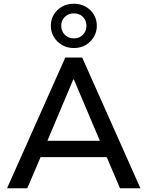

<svg xmlns="http://www.w3.org/2000/svg" viewBox="-20 -1015 794 1035"><path d="M18 0 332 -705H423L737 0H627L542 -199L590 -168H164L212 -199L127 0ZM375 -587 225 -231 200 -256H554L529 -231L378 -587ZM378 -756Q343 -756 315 -772Q287 -788 270.5 -815.5Q254 -843 254 -876Q254 -910 270.5 -937Q287 -964 315 -979.5Q343 -995 378 -995Q413 -995 441 -979.5Q469 -964 485.5 -937Q502 -910 502 -876Q502 -843 485.5 -815.5Q469 -788 441.5 -772Q414 -756 378 -756ZM378 -808Q408 -808 427 -827.5Q446 -847 446 -876Q446 -905 427 -924Q408 -943 378 -943Q349 -943 329.5 -924Q310 -905 310 -876Q310 -847 329.5 -827.5Q349 -808 378 -808Z"/></svg>

Font: NunitoSans_10ptSemiBold
Style: Regular
Weight: 600
Designer: Vernon Adams
Foundry: Vernon Adams
Version: Version 3.101;gftools[0.9.27]